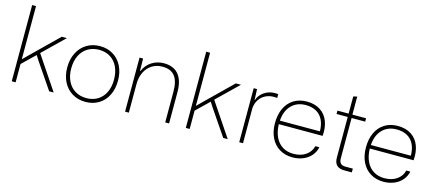

<svg xmlns="http://www.w3.org/2000/svg" viewBox="-53 -1248 4022 1774"><g transform="rotate(15 1958.0 -360.5)"><path d="M85 -729H122V-220L171 -269L425 -517H474L271 -320L486 0H443L277 -244L245 -294L122 -175V0H85Z M547 -257Q547 -335 577.5 -396Q608 -457 663.5 -491Q719 -525 791 -525Q862 -525 917 -491.5Q972 -458 1002 -397.5Q1032 -337 1032 -258Q1032 -180 1002 -119.5Q972 -59 917 -25.5Q862 8 791 8Q719 8 663.5 -25.5Q608 -59 577.5 -119Q547 -179 547 -257ZM994 -258Q994 -327 969.5 -379.5Q945 -432 899 -461Q853 -490 791 -490Q730 -490 683 -461.5Q636 -433 610.5 -380.5Q585 -328 585 -257Q585 -189 610 -137Q635 -85 681.5 -56.5Q728 -28 790 -28Q851 -28 897 -56Q943 -84 968.5 -136Q994 -188 994 -258Z M1169 -517H1203L1205 -400H1209Q1235 -460 1286.5 -492.5Q1338 -525 1402 -525Q1459 -525 1501 -502Q1543 -479 1566.5 -428.5Q1590 -378 1590 -300V0H1553V-294Q1553 -395 1514.5 -443Q1476 -491 1397 -491Q1340 -491 1296.5 -463.5Q1253 -436 1229 -386.5Q1205 -337 1205 -274V0H1169Z M1750 -729H1787V-220L1836 -269L2090 -517H2139L1936 -320L2151 0H2108L1942 -244L1910 -294L1787 -175V0H1750Z M2261 -517H2293L2297 -413H2299Q2316 -463 2361 -493.5Q2406 -524 2462 -524Q2467 -524 2472 -524Q2483 -523 2494 -522V-486Q2476 -488 2463 -488Q2419 -488 2383 -470Q2347 -452 2324 -417.5Q2301 -383 2297 -336V0H2261Z M2534 -258Q2534 -337 2562 -397.5Q2590 -458 2643.5 -491.5Q2697 -525 2769 -525Q2846 -525 2898.5 -490.5Q2951 -456 2974 -395Q2997 -334 2990 -256H2571Q2573 -184 2598 -132Q2623 -80 2667.5 -53Q2712 -26 2771 -26Q2841 -26 2888.5 -58.5Q2936 -91 2950 -147H2988Q2979 -101 2948.5 -65.5Q2918 -30 2872 -11Q2826 8 2771 8Q2700 8 2646 -25Q2592 -58 2563 -118Q2534 -178 2534 -258ZM2567 -290H2960L2955 -281Q2956 -350 2933 -397.5Q2910 -445 2867.5 -468Q2825 -491 2768 -491Q2682 -491 2629.5 -436Q2577 -381 2572 -284Z M3169 -97V-485H3062V-517H3169V-681L3205 -690V-517H3336V-485H3206V-101Q3206 -67 3221 -51.5Q3236 -36 3268 -36H3338V0H3265Q3218 0 3193.5 -23.5Q3169 -47 3169 -97Z M3404 -258Q3404 -337 3432 -397.5Q3460 -458 3513.5 -491.5Q3567 -525 3639 -525Q3716 -525 3768.5 -490.5Q3821 -456 3844 -395Q3867 -334 3860 -256H3441Q3443 -184 3468 -132Q3493 -80 3537.5 -53Q3582 -26 3641 -26Q3711 -26 3758.5 -58.5Q3806 -91 3820 -147H3858Q3849 -101 3818.5 -65.5Q3788 -30 3742 -11Q3696 8 3641 8Q3570 8 3516 -25Q3462 -58 3433 -118Q3404 -178 3404 -258ZM3437 -290H3830L3825 -281Q3826 -350 3803 -397.5Q3780 -445 3737.5 -468Q3695 -491 3638 -491Q3552 -491 3499.5 -436Q3447 -381 3442 -284Z"/></g></svg>

Font: Mona Sans VF XLt
Style: Regular
Weight: 200
Designer: Deni Anggara
Foundry: GitHub
Version: Version 2.000;Glyphs 3.2.3 (3260)